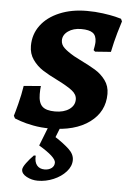

<svg xmlns="http://www.w3.org/2000/svg" viewBox="-53 -550 557 828"><g transform="rotate(5 225.0 -136.0)"><path d="M21 -21 15 -32Q19 -44 29.5 -84.5Q40 -125 46 -164L120 -170Q118 -157 118 -135Q118 -98 134.5 -82Q151 -66 190 -66Q228 -66 251.5 -82.5Q275 -99 275 -125Q275 -147 253.5 -163.5Q232 -180 190 -201Q149 -221 123.5 -237.5Q98 -254 80 -279.5Q62 -305 62 -339Q62 -389 90.5 -427.5Q119 -466 171 -488Q223 -510 290 -510Q326 -510 359 -505.5Q392 -501 413 -496Q434 -491 439 -489L444 -478Q440 -467 428.5 -427Q417 -387 408 -343L340 -338L333 -344Q334 -348 336 -360.5Q338 -373 338 -380Q338 -407 322.5 -418.5Q307 -430 272 -430Q238 -430 215.5 -414Q193 -398 193 -374Q193 -356 207.5 -342Q222 -328 251 -311Q260 -307 278 -297Q319 -277 345.5 -261Q372 -245 390.5 -220Q409 -195 409 -161Q409 -84 346 -37.5Q283 9 174 9Q136 9 102 2.5Q68 -4 47 -11.5Q26 -19 21 -21ZM231 -29 202 44Q239 68 262 89.5Q285 111 285 136Q285 163 264 186.5Q243 210 210 224Q177 238 142 238Q116 238 93.5 226Q71 214 71 196Q71 186 85 167Q99 148 116 131H124Q122 158 133.5 172.5Q145 187 167 187Q185 187 197 178Q209 169 209 154Q209 130 135 86L180 -29Z"/></g></svg>

Font: Alegreya SC
Style: Bold Italic
Weight: 700
Italic angle: -7°
Designer: Juan Pablo del Peral
Foundry: Huerta Tipografica
Version: Version 2.007; ttfautohint (v1.6)